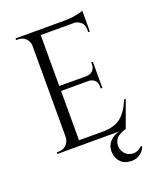

<svg xmlns="http://www.w3.org/2000/svg" viewBox="-162 -815 901 1094"><g transform="rotate(-20 288.5 -268.0)"><path d="M400 75C400 37 425 12 474 0C474 0 533 -162 533 -162C533 -162 523 -162 523 -162C523 -162 523 -162 523 -162C506 -119 484 -86 458 -64C432 -42 394 -31 345 -31C345 -31 202 -31 202 -31C202 -31 202 -330 202 -330C202 -330 372 -330 372 -330C372 -330 372 -330 372 -330C385 -329 397 -324 406 -315C415 -306 419 -294 419 -281C419 -281 419 -266 419 -266C419 -266 429 -266 429 -266C429 -266 429 -424 429 -424C429 -424 419 -424 419 -424C419 -424 419 -410 419 -410C419 -410 419 -410 419 -410C419 -396 414 -384 405 -375C396 -366 384 -361 371 -360C371 -360 202 -360 202 -360C202 -360 202 -669 202 -669C202 -669 406 -669 406 -669C406 -669 406 -669 406 -669C421 -668 435 -662 446 -651C457 -640 462 -626 462 -610C462 -610 462 -592 462 -592C462 -592 472 -592 472 -592C472 -592 472 -718 472 -718C472 -718 472 -718 472 -718C466 -715 452 -712 430 -707C407 -702 382 -700 353 -700C353 -700 60 -700 60 -700C60 -700 61 -690 61 -690C61 -690 73 -690 73 -690C73 -690 73 -690 73 -690C90 -690 104 -685 116 -674C128 -663 135 -649 137 -633C137 -633 137 -73 137 -73C137 -73 137 -73 137 -73C136 -56 130 -41 118 -29C105 -16 90 -10 73 -10C73 -10 60 -10 60 -10C60 -10 60 0 60 0C60 0 436 0 436 0C436 0 436 0 436 0C412 5 392 16 377 32C362 48 354 67 354 89C354 111 359 130 369 145C379 160 392 171 407 176C407 176 407 176 407 176C442 187 472 184 498 165C498 165 498 165 498 165C512 155 522 142 528 126C528 126 522 120 522 120C522 120 522 120 522 120C506 137 488 145 469 145C450 145 433 138 420 125C407 112 400 95 400 75C400 75 400 75 400 75Z"/></g></svg>

Font: Cinzel Utterance
Style: Regular
Weight: 500
Designer: Natanael Gama
Foundry: ""
Version: ""